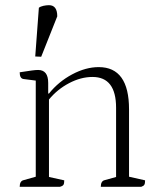

<svg xmlns="http://www.w3.org/2000/svg" viewBox="-20 -721 618 741"><path d="M56 0Q56 -23 72 -26L118 -39V-410L71 -416Q56 -418 56 -442Q88 -447 103 -449Q118 -451 127 -451Q166 -451 166 -401V-360H169Q206 -406 258.5 -434Q311 -462 361 -462Q478 -462 478 -299V-39L540 -25Q540 -13 537 -8Q534 -3 525 0H369Q369 -23 385 -26L428 -38V-305Q428 -424 337 -424Q292 -424 246.5 -400Q201 -376 169 -337V-38L228 -25Q228 -13 225 -8Q222 -3 211 0ZM139 -502 116 -503 130 -691Q136 -696 147.5 -698.5Q159 -701 169 -701Q201 -701 201 -658Z"/></svg>

Font: Petrona ExtraLight
Style: Regular
Weight: 200
Designer: Ringo R. Seeber
Foundry: Ringo R. Seeber
Version: Version 2.001; ttfautohint (v1.8.3)